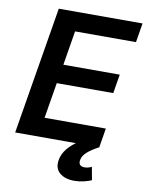

<svg xmlns="http://www.w3.org/2000/svg" viewBox="-100 -798 825 1079"><g transform="rotate(10 312.5 -259.0)"><path d="M25.9 0 146.5 -727.5H624.5L606.4 -617.7H258.8L226.6 -421.9H548.3L530.3 -313.5H208L174.3 -109.9H523.9L505.9 0ZM400.4 210Q346.2 210 315.9 184.1Q285.6 158.2 293.5 110.4Q299.3 75.2 324.5 44.2Q349.6 13.2 390.1 -11.7L505.9 0Q464.4 22 440.4 43Q416.5 64 412.1 89.4Q409.2 106.9 417.2 116.2Q425.3 125.5 443.8 125.5Q454.6 125.5 465.1 122.6Q475.6 119.6 483.9 115.2L497.6 189.5Q479.5 197.3 453.9 203.6Q428.2 210 400.4 210Z"/></g></svg>

Font: Inter 17pt SemiBold
Style: Italic
Weight: 600
Italic angle: -9.3988°
Version: Version 4.001;git-66647c0bb